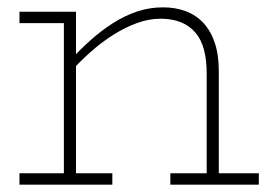

<svg xmlns="http://www.w3.org/2000/svg" viewBox="-20 -503 743 523"><path d="M543 0V-303Q543 -340 535.5 -368Q528 -396 512 -414.5Q496 -433 472.5 -442.5Q449 -452 417 -452Q386 -452 354 -440.5Q322 -429 290 -409Q258 -389 227.5 -362Q197 -335 169 -304V-336Q196 -366 225.5 -392.5Q255 -419 287 -439.5Q319 -460 353 -471.5Q387 -483 424 -483Q458 -483 486 -472.5Q514 -462 534 -440.5Q554 -419 565 -386.5Q576 -354 576 -309V0ZM33 0V-31H286V0ZM154 0V-471H187V0ZM33 -440V-471H187V-440ZM444 0V-31H685V0Z"/></svg>

Font: BioRhyme ExtraBold ExtraLight
Style: Regular
Weight: 250
Version: Version 1.600;gftools[0.9.33]